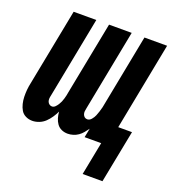

<svg xmlns="http://www.w3.org/2000/svg" viewBox="-128 -629 805 892"><g transform="rotate(20 275.0 -183.0)"><path d="M381 164 413 0H331L340 -45Q332 -34 323 -23Q314 -12 302.5 -4Q291 4 277.5 8Q264 12 251 12Q234 12 220 5.5Q206 -1 197.5 -13Q189 -25 184.5 -40Q180 -55 179 -71Q172 -56 162 -41Q152 -26 139 -13.5Q126 -1 109 5.5Q92 12 76 12Q58 12 43 4.5Q28 -3 20 -16.5Q12 -30 8 -46.5Q4 -63 3.5 -80Q3 -97 4.5 -114.5Q6 -132 10 -150L84 -530H196L118 -128Q116 -120 115.5 -112.5Q115 -105 117.5 -98Q120 -91 126 -86.5Q132 -82 139 -82Q148 -82 155 -89Q162 -96 167 -104Q172 -112 175.5 -120Q179 -128 181.5 -137Q184 -146 186 -154.5Q188 -163 189 -171L259 -530H371L293 -128Q291 -120 290.5 -112.5Q290 -105 292.5 -98Q295 -91 300.5 -86.5Q306 -82 314 -82Q325 -82 334 -92.5Q343 -103 347.5 -114Q352 -125 355.5 -136Q359 -147 362 -159L434 -530H546L462 -97H530L479 164Z"/></g></svg>

Font: Lode
Style: Bold Italic
Weight: 700
Italic angle: -11°
Monospace: yes
Designer: Belleve Invis
Foundry: Belleve Invis
Version: Version 29.2.0; ttfautohint (v1.8.3)